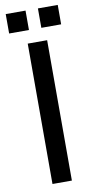

<svg xmlns="http://www.w3.org/2000/svg" viewBox="-94 -876 448 916"><g transform="rotate(-10 130.0 -418.5)"><path d="M83 0H177V-680H83ZM160 -743H256V-837H160ZM4 -743H100V-837H4Z"/></g></svg>

Font: Ronzino
Style: Regular
Weight: 400
Designer: Nunzio Mazzaferro
Foundry: Collletttivo
Version: Version 1.000;Glyphs 3.3 (3337)